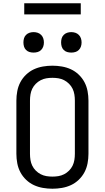

<svg xmlns="http://www.w3.org/2000/svg" viewBox="-20 -1144 640 1172"><path d="M300 8Q271 8 242 3Q213 -2 187 -14Q161 -26 139.5 -46.5Q118 -67 104.5 -92.5Q91 -118 85.5 -147Q80 -176 80 -205V-530Q80 -559 85.5 -588Q91 -617 104.5 -642.5Q118 -668 139.5 -688.5Q161 -709 187 -721Q213 -733 242 -738Q271 -743 300 -743Q329 -743 358 -738Q387 -733 413 -721Q439 -709 460.5 -688.5Q482 -668 495.5 -642.5Q509 -617 514.5 -588Q520 -559 520 -530V-205Q520 -176 514.5 -147Q509 -118 495.5 -92.5Q482 -67 460.5 -46.5Q439 -26 413 -14Q387 -2 358 3Q329 8 300 8ZM300 -66Q319 -66 337 -69Q355 -72 371.5 -80.5Q388 -89 401.5 -102.5Q415 -116 423 -132.5Q431 -149 434 -167.5Q437 -186 437 -205V-530Q437 -549 434 -567.5Q431 -586 423 -602.5Q415 -619 401.5 -632.5Q388 -646 371.5 -654.5Q355 -663 337 -666Q319 -669 300 -669Q281 -669 263 -666Q245 -663 228.5 -654.5Q212 -646 198.5 -632.5Q185 -619 177 -602.5Q169 -586 166 -567.5Q163 -549 163 -530V-205Q163 -186 166 -167.5Q169 -149 177 -132.5Q185 -116 198.5 -102.5Q212 -89 228.5 -80.5Q245 -72 263 -69Q281 -66 300 -66ZM415 -823Q402 -823 390 -826.5Q378 -830 369 -839Q360 -848 356.5 -860Q353 -872 353 -885Q353 -898 356.5 -910Q360 -922 369 -931Q378 -940 390 -944Q402 -948 415 -948Q428 -948 440 -944Q452 -940 461 -931Q470 -922 474 -910Q478 -898 478 -885Q478 -872 474 -860Q470 -848 461 -839Q452 -830 440 -826.5Q428 -823 415 -823ZM185 -823Q172 -823 160 -826.5Q148 -830 139 -839Q130 -848 126.5 -860Q123 -872 123 -885Q123 -898 126.5 -910Q130 -922 139 -931Q148 -940 160 -944Q172 -948 185 -948Q198 -948 210 -944Q222 -940 231 -931Q240 -922 244 -910Q248 -898 248 -885Q248 -872 244 -860Q240 -848 231 -839Q222 -830 210 -826.5Q198 -823 185 -823ZM473 -1056H128V-1124H473Z"/></svg>

Font: Iosevka Extended
Style: Regular
Weight: 400
Width: 7
Monospace: yes
Designer: Belleve Invis
Foundry: Belleve Invis
Version: Version 32.5.0; ttfautohint (v1.8.4)